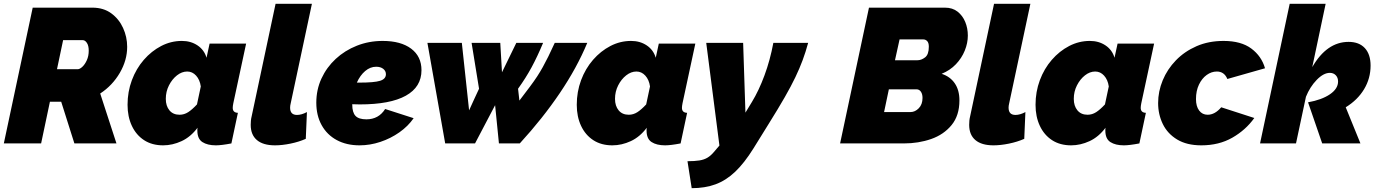

<svg xmlns="http://www.w3.org/2000/svg" viewBox="-23 -750 7207 1004"><path d="M-3 0 148 -710H460Q518 -710 558.5 -680.5Q599 -651 620.5 -604Q642 -557 642 -505Q642 -435 603.5 -369Q565 -303 501 -261L586 0H366L297 -218H238L192 0ZM383 -388Q394 -388 407.5 -400.5Q421 -413 431 -435Q441 -457 441 -485Q441 -511 431.5 -525.5Q422 -540 410 -540H307L275 -388Z M830 10Q772 10 730.5 -17Q689 -44 666.5 -92Q644 -140 644 -202Q644 -270 666.5 -330.5Q689 -391 729 -437Q769 -483 820 -509.5Q871 -536 928 -536Q975 -536 1010 -512.5Q1045 -489 1057 -448L1073 -522H1264L1197 -210Q1194 -195 1194 -186Q1194 -161 1221 -160L1187 0Q1161 5 1140.5 7.5Q1120 10 1106 10Q1062 10 1035.5 -7Q1009 -24 1009 -67Q1009 -71 1009 -74.5Q1009 -78 1010 -82Q974 -34 926.5 -12Q879 10 830 10ZM916 -150Q940 -150 961 -163.5Q982 -177 1007 -204L1027 -298Q1022 -333 1002.5 -354.5Q983 -376 956 -376Q928 -376 902.5 -356Q877 -336 860.5 -303.5Q844 -271 844 -233Q844 -196 863 -173Q882 -150 916 -150Z M1415 10Q1353 10 1320.5 -17.5Q1288 -45 1288 -97Q1288 -108 1289 -119Q1290 -130 1293 -142L1418 -730H1608L1497 -209Q1494 -197 1494 -187Q1494 -149 1530 -149Q1554 -149 1582 -164L1576 -24Q1540 -8 1496 1Q1452 10 1415 10Z M1857 10Q1789 10 1738 -17.5Q1687 -45 1659 -95.5Q1631 -146 1631 -213Q1631 -281 1658 -339.5Q1685 -398 1732.5 -442Q1780 -486 1843 -511Q1906 -536 1978 -536Q2073 -536 2127 -495.5Q2181 -455 2181 -383Q2181 -295 2099 -249.5Q2017 -204 1858 -204Q1839 -204 1819 -205V-203Q1819 -162 1836 -144Q1853 -126 1893 -126Q1957 -126 1991 -180L2140 -132Q2111 -90 2065.5 -58Q2020 -26 1966 -8Q1912 10 1857 10ZM1944 -401Q1913 -401 1886.5 -378.5Q1860 -356 1843 -318Q1850 -318 1857 -318Q1934 -318 1964.5 -327.5Q1995 -337 1995 -362Q1995 -379 1981 -390Q1967 -401 1944 -401Z M2212 -526H2392L2430 -173Q2443 -202 2456 -230Q2469 -258 2482 -286L2443 -526H2593L2602 -372Q2621 -410 2639.5 -449Q2658 -488 2677 -526H2817Q2787 -454 2757 -398.5Q2727 -343 2686 -286L2693 -224Q2725 -266 2747.5 -296Q2770 -326 2786 -350.5Q2802 -375 2815.5 -399.5Q2829 -424 2844 -454Q2859 -484 2878 -526H3048Q2994 -396 2904.5 -263.5Q2815 -131 2695 0H2586L2566 -200Q2540 -150 2513.5 -100Q2487 -50 2461 0H2305Z M3179 10Q3121 10 3079.5 -17Q3038 -44 3015.5 -92Q2993 -140 2993 -202Q2993 -270 3015.5 -330.5Q3038 -391 3078 -437Q3118 -483 3169 -509.5Q3220 -536 3277 -536Q3324 -536 3359 -512.5Q3394 -489 3406 -448L3422 -522H3613L3546 -210Q3543 -195 3543 -186Q3543 -161 3570 -160L3536 0Q3510 5 3489.5 7.5Q3469 10 3455 10Q3411 10 3384.5 -7Q3358 -24 3358 -67Q3358 -71 3358 -74.5Q3358 -78 3359 -82Q3323 -34 3275.5 -12Q3228 10 3179 10ZM3265 -150Q3289 -150 3310 -163.5Q3331 -177 3356 -204L3376 -298Q3371 -333 3351.5 -354.5Q3332 -376 3305 -376Q3277 -376 3251.5 -356Q3226 -336 3209.5 -303.5Q3193 -271 3193 -233Q3193 -196 3212 -173Q3231 -150 3265 -150Z M3572 93Q3610 93 3634.5 89Q3659 85 3676.5 74.5Q3694 64 3710 45L3739 11L3670 -526H3863L3875 -161L3909 -217Q3945 -276 3974.5 -355.5Q4004 -435 4021 -526H4203Q4190 -478 4174 -435Q4158 -392 4136 -346Q4114 -300 4080.5 -241.5Q4047 -183 3997 -103L3917 26Q3869 103 3821 148.5Q3773 194 3718 214Q3663 234 3594 234Z M4521 -710H4918Q4958 -710 4984.5 -689Q5011 -668 5024.5 -635Q5038 -602 5038 -564Q5038 -525 5022 -485.5Q5006 -446 4975.5 -414Q4945 -382 4901 -364Q4945 -350 4969.5 -314.5Q4994 -279 4994 -225Q4994 -146 4953 -96Q4912 -46 4846 -23Q4780 0 4703 0H4370ZM4775 -435Q4795 -435 4814.5 -450Q4834 -465 4834 -506Q4834 -526 4825.5 -535Q4817 -544 4804 -544H4681L4657 -435ZM4738 -164Q4762 -164 4781.5 -184Q4801 -204 4801 -238Q4801 -258 4792.5 -270.5Q4784 -283 4769 -283H4625L4600 -164Z M5172 10Q5110 10 5077.5 -17.5Q5045 -45 5045 -97Q5045 -108 5046 -119Q5047 -130 5050 -142L5175 -730H5365L5254 -209Q5251 -197 5251 -187Q5251 -149 5287 -149Q5311 -149 5339 -164L5333 -24Q5297 -8 5253 1Q5209 10 5172 10Z M5578 10Q5520 10 5478.5 -17Q5437 -44 5414.5 -92Q5392 -140 5392 -202Q5392 -270 5414.5 -330.5Q5437 -391 5477 -437Q5517 -483 5568 -509.5Q5619 -536 5676 -536Q5723 -536 5758 -512.5Q5793 -489 5805 -448L5821 -522H6012L5945 -210Q5942 -195 5942 -186Q5942 -161 5969 -160L5935 0Q5909 5 5888.5 7.5Q5868 10 5854 10Q5810 10 5783.5 -7Q5757 -24 5757 -67Q5757 -71 5757 -74.5Q5757 -78 5758 -82Q5722 -34 5674.5 -12Q5627 10 5578 10ZM5664 -150Q5688 -150 5709 -163.5Q5730 -177 5755 -204L5775 -298Q5770 -333 5750.5 -354.5Q5731 -376 5704 -376Q5676 -376 5650.5 -356Q5625 -336 5608.5 -303.5Q5592 -271 5592 -233Q5592 -196 5611 -173Q5630 -150 5664 -150Z M6259 10Q6183 10 6132.5 -20.5Q6082 -51 6057.5 -101.5Q6033 -152 6033 -211Q6033 -272 6057 -330Q6081 -388 6126 -434.5Q6171 -481 6234 -508.5Q6297 -536 6375 -536Q6467 -536 6520.5 -496Q6574 -456 6592 -393L6395 -337Q6379 -376 6340 -376Q6312 -376 6287 -358Q6262 -340 6246.5 -307.5Q6231 -275 6231 -232Q6231 -194 6247.5 -172Q6264 -150 6292 -150Q6330 -150 6363 -189L6536 -133Q6491 -70 6421 -30Q6351 10 6259 10Z M6817 -215Q6889 -228 6931.5 -257Q6974 -286 6974 -324Q6974 -344 6962 -356.5Q6950 -369 6931 -369Q6898 -369 6862.5 -332.5Q6827 -296 6806 -244L6754 0H6566L6721 -730H6909L6839 -399Q6915 -531 7029 -531Q7084 -531 7114 -498.5Q7144 -466 7144 -407Q7144 -340 7110 -283.5Q7076 -227 7014 -189L7091 0H6891Z"/></svg>

Font: Raleway Black
Style: Italic
Weight: 900
Italic angle: -12°
Designer: Matt McInerney, Pablo Impallari, Rodrigo Fuenzalida
Foundry: Matt McInerney, Pablo Impallari, Rodrigo Fuenzalida
Version: Version 4.101;RELEASE